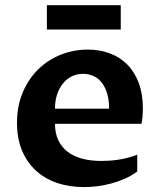

<svg xmlns="http://www.w3.org/2000/svg" viewBox="-20 -721 627 750"><path d="M516.1 -50.8Q492.2 -33.7 465.8 -22.2Q439.5 -10.7 412.6 -3.7Q385.7 3.4 359.4 6.6Q333 9.8 309.1 9.8Q250.5 9.8 202.1 -6.8Q153.8 -23.4 119.1 -55.7Q84.5 -87.9 65.4 -134.5Q46.4 -181.2 46.4 -241.2Q46.4 -307.6 69.1 -360.6Q91.8 -413.6 129.9 -450.7Q168 -487.8 218 -507.6Q268.1 -527.3 322.8 -527.3Q369.1 -527.3 408.7 -512.7Q448.2 -498 477.1 -469Q505.9 -439.9 522 -397Q538.1 -354 538.1 -297.4Q538.1 -280.8 536.6 -265.4Q535.2 -250 532.7 -237.3H194.8Q194.8 -200.7 207.8 -173.3Q220.7 -146 244.4 -127.9Q268.1 -109.9 301.5 -101.1Q335 -92.3 375.5 -92.3Q388.7 -92.3 405.3 -93.3Q421.9 -94.2 440.4 -96.9Q459 -99.6 478.3 -104.5Q497.6 -109.4 516.1 -116.7ZM406.2 -296.4Q406.2 -330.6 398.4 -356.2Q390.6 -381.8 377 -398.9Q363.3 -416 344.7 -424.3Q326.2 -432.6 304.7 -432.6Q280.8 -432.6 260.7 -422.9Q240.7 -413.1 226.1 -395Q211.4 -377 203.1 -352.1Q194.8 -327.1 194.8 -296.4ZM163.1 -700.7H451.7V-605.5H163.1Z"/></svg>

Font: Proza Libre
Style: SemiBold
Weight: 600
Designer: Jasper de Waard
Foundry: Jasper de Waard
Version: Version 1.000; ttfautohint (v1.4.1.8-43bc) -l 8 -r 50 -G 200